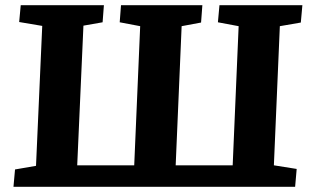

<svg xmlns="http://www.w3.org/2000/svg" viewBox="-20 -721 1197 741"><path d="M32 0 38 -67 119 -81 143 -621 54 -636 60 -701H381L376 -635L302 -622L278 -83H498L521 -620L442 -635L447 -701H761L756 -634L681 -620L658 -83H878L901 -620L821 -635L827 -701H1147L1141 -634L1060 -620L1037 -83L1125 -69L1119 0Z"/></svg>

Font: Literata
Style: Bold Italic
Weight: 700
Italic angle: -2°
Designer: Latin by Veronika Burian and Jose Scaglione. Greek by Irene Vlachou. Cyrillic by Vera Evstafieva
Foundry: TypeTogether
Version: Version 3.103;gftools[0.9.29]